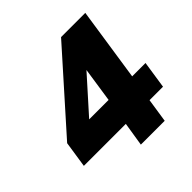

<svg xmlns="http://www.w3.org/2000/svg" viewBox="-184 -885 1048 1048"><g transform="rotate(-45 339.5 -361.5)"><path d="M325 0 347 -138H23L46 -290L432 -723H619L555 -297H658L634 -138H530L509 0ZM223 -297H373L403 -498Z"/></g></svg>

Font: Public Sans Black
Style: Italic
Weight: 900
Italic angle: -8°
Designer: The Public Sans project authors (U.S. Web Design System). Libre Franklin designed by Pablo Impallari and Rodrigo Fuenzal
Version: Version 1.007; ttfautohint (v1.8.1) -l 8 -r 50 -G 200 -x 14 